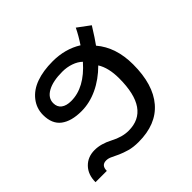

<svg xmlns="http://www.w3.org/2000/svg" viewBox="-147 -728 893 893"><g transform="rotate(-45 300.0 -281.5)"><path d="M271 -538.6Q353 -538.6 415.5 -499.5Q440.9 -537.6 458 -573.2L518.6 -528.3Q483.4 -471.7 465.3 -447.3Q525.9 -376 525.9 -263.7Q525.9 -131.3 465.3 -60.8Q404.8 9.8 288.6 9.8Q253.4 9.8 228 2.4Q202.6 -4.9 183.6 -13.4Q164.6 -22 149.9 -29.3Q135.3 -36.6 121.1 -36.6Q88.9 -36.6 88.9 0H14.6Q14.6 -49.3 43.2 -79.1Q71.8 -108.9 117.2 -108.9Q158.7 -108.9 205.1 -84.5Q251 -60.1 293 -60.1Q434.1 -60.1 434.1 -263.7Q434.1 -333 407.7 -375Q361.3 -328.6 308.6 -304Q255.9 -279.3 202.1 -279.3Q136.2 -279.3 99.6 -306.9Q63 -334.5 63 -393.6Q63 -437 89.6 -471.2Q116.2 -505.4 162.4 -522Q208.5 -538.6 271 -538.6ZM268.6 -472.7Q206.5 -472.7 170.9 -452.9Q135.3 -433.1 135.3 -398.9Q135.3 -373.5 152.8 -360.1Q170.4 -346.7 202.1 -346.7Q289.6 -346.7 369.1 -437.5Q352.1 -454.1 325.4 -463.4Q298.8 -472.7 268.6 -472.7Z"/></g></svg>

Font: Liberation Mono
Style: Regular
Weight: 400
Monospace: yes
Designer: Steve Matteson
Foundry: Ascender Corporation
Version: Version 2.1.5